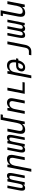

<svg xmlns="http://www.w3.org/2000/svg" viewBox="2506 -3306 1008 6061"><g transform="rotate(-90 3010.5 -276.0)"><path d="M106 13.2Q73.2 13.2 54.2 -0.2Q35.2 -13.7 27.3 -39.1Q21.5 -58.1 21.5 -85Q21.5 -106 24.7 -132.1Q27.8 -158.2 34.7 -191.9L103.5 -546.9H185.5L125 -233.9Q119.1 -203.1 115.5 -179.2Q111.8 -155.3 109.9 -139.2Q108.9 -131.3 108.4 -124.3Q107.9 -117.2 107.9 -110.8Q107.9 -87.4 117.2 -74.7Q126.5 -62 152.8 -62Q173.3 -62 187.5 -69.8Q201.7 -77.6 210.4 -91.8Q220.7 -108.9 231.2 -144Q241.7 -179.2 252.4 -233.9L313 -546.9H394.5L385.7 -500Q409.2 -530.8 435.8 -545.4Q462.4 -560.1 495.6 -560.1Q558.6 -560.1 574.2 -507.8Q577.1 -498 578.4 -486.6Q579.6 -475.1 579.6 -461.9Q579.6 -439.5 576.2 -412.6Q572.8 -385.7 566.9 -355L498 0H416L476.6 -313Q481.9 -339.8 485.6 -364.3Q489.3 -388.7 491.7 -408.2Q492.7 -416 493.2 -423.1Q493.7 -430.2 493.7 -436.5Q493.7 -459.5 484.1 -472.2Q474.6 -484.9 447.8 -484.9Q430.2 -484.9 418 -479.2Q405.8 -473.6 397.2 -463.6Q388.7 -453.6 382.8 -439.9Q377 -426.3 372.1 -409.7Q367.2 -394 362.3 -374Q357.4 -354 352.5 -329.1L288.6 0H207L215.8 -46.9Q190.9 -14.6 164.3 -0.7Q137.7 13.2 106 13.2Z M765.6 -546.9H845.7L839.4 -464.8Q906.7 -560.1 1020 -560.1Q1086.9 -560.1 1119.6 -526.1Q1152.3 -492.2 1152.3 -422.4Q1152.3 -403.8 1149.9 -383.1Q1147.5 -362.3 1143.1 -338.9L1077.1 0H986.8L1052.7 -338.9Q1055.7 -354.5 1057.4 -368.4Q1059.1 -382.3 1059.1 -395Q1059.1 -440.4 1037.8 -461.2Q1016.6 -481.9 974.1 -481.9Q941.4 -481.9 914.6 -470.2Q887.7 -458.5 866.7 -436.3Q845.7 -414.1 831.3 -381.8Q816.9 -349.6 809.1 -309.1L709 208H619.1Z M1310.1 13.2Q1277.3 13.2 1258.3 -0.2Q1239.3 -13.7 1231.4 -39.1Q1225.6 -58.1 1225.6 -85Q1225.6 -106 1228.8 -132.1Q1231.9 -158.2 1238.8 -191.9L1307.6 -546.9H1389.6L1329.1 -233.9Q1323.2 -203.1 1319.6 -179.2Q1315.9 -155.3 1314 -139.2Q1313 -131.3 1312.5 -124.3Q1312 -117.2 1312 -110.8Q1312 -87.4 1321.3 -74.7Q1330.6 -62 1356.9 -62Q1377.4 -62 1391.6 -69.8Q1405.8 -77.6 1414.6 -91.8Q1424.8 -108.9 1435.3 -144Q1445.8 -179.2 1456.5 -233.9L1517.1 -546.9H1598.6L1589.8 -500Q1613.3 -530.8 1639.9 -545.4Q1666.5 -560.1 1699.7 -560.1Q1762.7 -560.1 1778.3 -507.8Q1781.2 -498 1782.5 -486.6Q1783.7 -475.1 1783.7 -461.9Q1783.7 -439.5 1780.3 -412.6Q1776.9 -385.7 1771 -355L1702.1 0H1620.1L1680.7 -313Q1686 -339.8 1689.7 -364.3Q1693.4 -388.7 1695.8 -408.2Q1696.8 -416 1697.3 -423.1Q1697.8 -430.2 1697.8 -436.5Q1697.8 -459.5 1688.2 -472.2Q1678.7 -484.9 1651.9 -484.9Q1634.3 -484.9 1622.1 -479.2Q1609.9 -473.6 1601.3 -463.6Q1592.8 -453.6 1586.9 -439.9Q1581.1 -426.3 1576.2 -409.7Q1571.3 -394 1566.4 -374Q1561.5 -354 1556.6 -329.1L1492.7 0H1411.1L1419.9 -46.9Q1395 -14.6 1368.4 -0.7Q1341.8 13.2 1310.1 13.2Z M1946.3 14.2Q1878.9 14.2 1847.2 -20Q1815.4 -54.2 1815.4 -122.6Q1815.4 -161.1 1824.7 -207L1890.6 -546.9H1980.5L1914.6 -207Q1911.6 -191.4 1909.9 -177.5Q1908.2 -163.6 1908.2 -150.9Q1908.2 -106.4 1929.2 -85.2Q1950.2 -64 1993.7 -64Q2059.1 -64 2100.3 -108.6Q2141.6 -153.3 2157.7 -236.8L2259.8 -759.8H2432.1L2418.5 -689.9H2336.4L2202.1 0H2121.6L2127.9 -82Q2094.2 -34.7 2048.8 -10.3Q2003.4 14.2 1946.3 14.2Z M2553.2 -546.9H2633.3L2627.4 -464.8Q2665.5 -513.7 2707.8 -536.9Q2750 -560.1 2800.3 -560.1Q2832.5 -560.1 2858.4 -551Q2884.3 -542 2902.6 -524.7Q2920.9 -507.3 2930.7 -482.7Q2940.4 -458 2940.4 -426.8Q2940.4 -409.7 2937.7 -387Q2935.1 -364.3 2930.2 -338.9L2864.3 0H2774.4L2840.3 -339.4Q2841.3 -341.8 2841.8 -346.2Q2849.1 -380.4 2849.1 -400.9Q2849.1 -439.5 2826.7 -460.7Q2804.2 -481.9 2761.2 -481.9Q2730.5 -481.9 2703.9 -470.2Q2677.2 -458.5 2656 -436.5Q2634.8 -414.6 2619.4 -382.3Q2604 -350.1 2596.2 -309.1L2536.1 0H2446.3Z M3184.6 -546.9H3274.4L3181.6 -69.8H3450.2L3437 0H3078.6Z M3716.3 -546.9H3796.4L3790 -463.9Q3812 -492.2 3833.3 -510.7Q3854.5 -529.3 3877.9 -540.5Q3901.4 -551.8 3926.8 -555.9Q3952.1 -560.1 3975.6 -560.1Q4030.3 -560.1 4067.1 -540.5Q4104 -521 4126.5 -482.4Q4141.1 -456.5 4149.2 -423.8Q4157.2 -391.1 4157.2 -349.6Q4157.2 -332 4155.8 -312.7Q4154.3 -293.5 4150.9 -272.9H4200.2L4186.5 -203.1H4135.7Q4118.2 -138.7 4092.8 -97.2Q4067.4 -55.7 4037.6 -30.8Q4007.8 -5.9 3976.3 4.2Q3944.8 14.2 3912.6 14.2Q3878.4 14.2 3852.5 4.6Q3826.7 -4.9 3810.1 -22.9Q3785.2 -49.8 3785.2 -92.8Q3785.2 -107.9 3788.1 -124Q3795.4 -163.1 3814 -190.9Q3832.5 -218.8 3856.9 -236.8Q3881.8 -255.4 3911.1 -264.2Q3940.4 -272.9 3969.7 -272.9H4067.9Q4071.3 -291.5 4072.8 -308.6Q4074.2 -325.7 4074.2 -341.3Q4074.2 -394 4055.2 -429.2Q4040 -456.5 4012.7 -471.2Q3985.4 -485.8 3941.9 -485.8Q3906.7 -485.8 3877 -475.6Q3847.2 -465.3 3823.7 -443.4Q3800.8 -421.9 3784.7 -387.9Q3768.6 -354 3758.8 -302.2L3659.7 208H3570.3ZM3925.3 -52.2Q3944.8 -52.2 3962.2 -60.1Q3979.5 -67.9 3995.6 -85.9Q4012.7 -104.5 4026.4 -132.8Q4040 -161.1 4051.8 -203.1H3956.1Q3942.4 -203.1 3929.2 -198Q3916 -192.9 3905.3 -183.6Q3894.5 -174.3 3885.3 -159.4Q3876 -144.5 3872.1 -124Q3870.1 -114.7 3870.1 -104.5Q3870.1 -86.4 3877.9 -73.7Q3884.3 -64 3895.8 -58.1Q3907.2 -52.2 3925.3 -52.2Z M4310.5 131.8H4424.8Q4469.7 131.8 4497.1 101.3Q4524.4 70.8 4536.1 9.8L4644.5 -546.9H4734.4L4626 9.8Q4607.4 105.5 4554 156.7Q4500.5 208 4419.4 208H4295.4Z M4929.2 13.2Q4898.9 13.2 4878.9 2.4Q4858.9 -8.3 4849.1 -37.1Q4841.8 -59.1 4841.8 -91.3Q4841.8 -117.7 4846.4 -151.6Q4851.1 -185.5 4859.4 -230L4920.9 -546.9H5002.9L4941.9 -233.9Q4936.5 -205.1 4932.9 -183.8Q4929.2 -162.6 4926.8 -140.1Q4925.8 -131.3 4925 -123.5Q4924.3 -115.7 4924.3 -108.9Q4924.3 -86.9 4933.3 -74.5Q4942.4 -62 4968.3 -62Q4988.8 -62 5003.4 -69.8Q5018.1 -77.6 5027.8 -91.8Q5039.6 -108.9 5049.6 -144.8Q5059.6 -180.7 5069.8 -233.9L5130.9 -546.9H5212.9L5151.9 -233.9Q5143.6 -190.4 5139.4 -160.4Q5135.3 -130.4 5135.3 -111.8Q5135.3 -98.1 5137.7 -89.4Q5141.1 -77.6 5151.9 -69.8Q5162.6 -62 5183.1 -62Q5200.2 -62 5212.4 -68.1Q5224.6 -74.2 5233.2 -85.2Q5241.7 -96.2 5247.6 -110.6Q5253.4 -125 5258.3 -142.1Q5268.6 -178.7 5279.3 -233.9L5340.3 -546.9H5421.9L5315.4 0H5243.7L5243.2 -46.9Q5219.2 -15.1 5192.4 -1Q5165.5 13.2 5134.8 13.2Q5101.1 13.2 5078.6 -3.4Q5056.2 -20 5049.3 -55.7Q5025.4 -20.5 4997.6 -3.7Q4969.7 13.2 4929.2 13.2Z M5640.6 14.2Q5573.2 14.2 5541.5 -20Q5509.8 -54.2 5509.8 -122.6Q5509.8 -161.1 5519 -207L5612.8 -689.9H5530.8L5544.4 -759.8H5716.3L5608.9 -207Q5606 -191.4 5604.2 -177.5Q5602.5 -163.6 5602.5 -150.9Q5602.5 -106.4 5623.5 -85.2Q5644.5 -64 5688 -64Q5753.4 -64 5794.7 -108.6Q5835.9 -153.3 5852.1 -236.8L5912.6 -546.9H6002.9L5896.5 0H5815.9L5822.3 -82Q5788.6 -34.7 5743.2 -10.3Q5697.8 14.2 5640.6 14.2Z"/></g></svg>

Font: Hack
Style: Italic
Weight: 400
Italic angle: -11°
Monospace: yes
Designer: Christopher Simpkins
Foundry: Christopher Simpkins
Version: Version 2.019; ttfautohint (v1.4.1) -l 4 -r 80 -G 350 -x 0 -